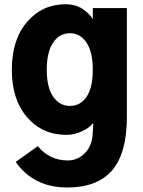

<svg xmlns="http://www.w3.org/2000/svg" viewBox="-20 -625 657 880"><path d="M194.3 -305.7Q194.3 -224.6 223.6 -182.1Q252.9 -139.6 300.8 -139.6Q348.6 -139.6 377 -181.6Q405.3 -223.6 405.3 -305.7Q405.3 -386.7 376.5 -429.7Q347.7 -472.7 300.8 -472.7Q252 -472.7 223.1 -429.2Q194.3 -385.7 194.3 -305.7ZM34.2 -304.7Q34.2 -443.4 104 -524.4Q173.8 -605.5 280.3 -605.5Q326.2 -605.5 358.4 -584Q390.6 -562.5 405.3 -537.1V-587.9H561.5V-88.9Q561.5 77.1 493.7 155.8Q425.8 234.4 288.1 234.4Q134.8 234.4 51.8 117.2L153.3 44.9Q207 110.4 291 110.4Q335 110.4 367.7 78.1Q400.4 45.9 404.3 -4.9Q407.2 -40 407.2 -61.5Q389.6 -38.1 354 -22.5Q318.4 -6.8 285.2 -6.8Q173.8 -6.8 104 -87.9Q34.2 -168.9 34.2 -304.7Z"/></svg>

Font: Gothic A1 Black
Style: Regular
Weight: 900
Version: Version 2.50